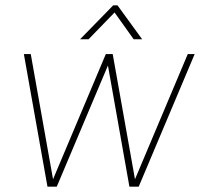

<svg xmlns="http://www.w3.org/2000/svg" viewBox="-20 -704 754 724"><path d="M407 -684H423L516 -556H484L412 -657L314 -556H282ZM159 0 70 -500H96L180 -28L379 -500H405L489 -28L688 -500H714L503 0H468L387 -457L194 0Z"/></svg>

Font: Haskoy Thin
Style: Italic
Weight: 100
Designer: Ertekin Erdin
Foundry: Ertekin Erdin
Version: Version 2.000; ttfautohint (v1.8.4.7-5d5b)